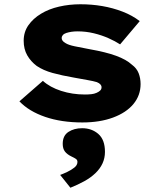

<svg xmlns="http://www.w3.org/2000/svg" viewBox="-20 -564 744 900"><path d="M366 10Q268 10 192 -16Q116 -42 71 -89L181 -185Q214 -155 266.5 -138Q319 -121 378 -121Q394 -121 408 -122.5Q422 -124 433 -129Q444 -134 450 -140Q456 -146 456 -155Q456 -170 434 -179Q418 -184 389 -189Q360 -194 328 -200Q270 -210 226.5 -222Q183 -234 152 -255Q124 -276 107.5 -305Q91 -334 91 -373Q91 -414 113 -445.5Q135 -477 172 -499.5Q209 -522 257 -533Q305 -544 357 -544Q410 -544 459.5 -535.5Q509 -527 554.5 -509.5Q600 -492 635 -465L543 -356Q520 -371 488.5 -385Q457 -399 420 -408Q383 -417 344 -417Q328 -417 315 -415Q302 -413 291 -409.5Q280 -406 274.5 -399.5Q269 -393 269 -386Q269 -379 273.5 -373Q278 -367 287 -362Q301 -353 330.5 -347Q360 -341 402 -333Q476 -320 524 -302.5Q572 -285 598 -261Q621 -244 630 -220.5Q639 -197 639 -170Q639 -117 605.5 -76.5Q572 -36 510 -13Q448 10 366 10ZM310 316 262 256Q276 251 295 242Q314 233 328.5 221.5Q343 210 343 195Q343 186 336 181Q329 176 316 170Q295 160 284.5 146.5Q274 133 274 110Q274 72 300.5 54.5Q327 37 365 37Q410 37 441 64Q472 91 472 148Q472 177 460.5 202Q449 227 427 248Q405 269 375 285.5Q345 302 310 316Z"/></svg>

Font: Lexend Giga ExtraBold
Style: Regular
Weight: 800
Designer: Bonnie Shaver-Troup, Thomas Jockin
Foundry: Lexend
Version: Version 1.007